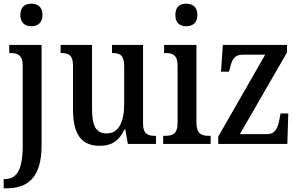

<svg xmlns="http://www.w3.org/2000/svg" viewBox="-28 -779 1618 1039"><path d="M142 -637C174 -637 202 -654 202 -698C202 -743 174 -759 142 -759C109 -759 82 -743 82 -698C82 -654 109 -637 142 -637ZM-8 240H6C118 240 197 187 197 8V-536H22V-492H28C65 -492 95 -483 95 -424V7C95 148 59 190 -3 190H-8Z M512 10C570 10 614 -11 646 -79H650L664 0H816V-44H811C775 -44 746 -51 746 -111V-536H578V-492H581C617 -492 644 -484 644 -421V-218C644 -121 616 -57 549 -57C487 -57 470 -104 470 -195V-536H300V-492H303C342 -492 367 -482 367 -424V-186C367 -49 415 10 512 10Z M980 -637C1013 -637 1040 -654 1040 -698C1040 -743 1013 -759 980 -759C946 -759 921 -743 921 -698C921 -654 946 -637 980 -637ZM855 0H1112V-44H1101C1062 -44 1035 -55 1035 -117V-536H860V-492H869C907 -492 933 -481 933 -423V-113C933 -54 905 -44 866 -44H855Z M1153 0H1527L1532 -165H1490L1485 -137C1475 -82 1460 -53 1416 -53H1270L1525 -495V-536H1178L1168 -391H1211L1215 -406C1228 -459 1240 -483 1286 -483H1407L1153 -40Z"/></svg>

Font: Noto Serif Condensed Medium
Style: Regular
Weight: 500
Width: 3
Designer: Monotype Design Team
Foundry: Monotype Imaging Inc.
Version: Version 2.015